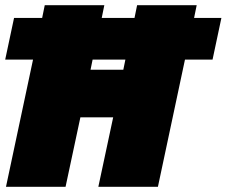

<svg xmlns="http://www.w3.org/2000/svg" viewBox="-50 -718 871 738"><path d="M385 -267H259L202 0H-27L77 -489H-30L4 -649H112L122 -698H351L341 -649H467L477 -698H706L696 -649H801L767 -489H661L557 0H328ZM424 -450 432 -489H306L298 -450Z"/></svg>

Font: Azeret Mono Black
Style: Italic
Weight: 900
Italic angle: -12°
Designer: Martin Vácha
Foundry: Displaay
Version: Version 1.000; Glyphs 3.0.3, build 3074